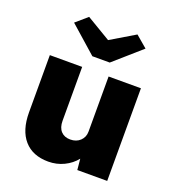

<svg xmlns="http://www.w3.org/2000/svg" viewBox="-144 -914 947 1038"><g transform="rotate(20 329.0 -394.5)"><path d="M250 11Q160 11 111 -45Q62 -101 62 -204V-533H248V-223Q248 -184 267.5 -163Q287 -142 321 -142Q356 -142 378 -163Q400 -184 400 -216V-533H586V0H414L408 -63Q381 -29 339.5 -9Q298 11 250 11ZM280 -606 125 -743 191 -800 330 -717 469 -800 536 -743 380 -606Z"/></g></svg>

Font: Lexend Deca ExtraBold
Style: Regular
Weight: 800
Designer: Bonnie Shaver-Troup, Thomas Jockin
Foundry: Lexend
Version: Version 1.008; ttfautohint (v1.8.4.7-5d5b)